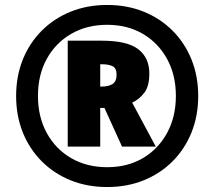

<svg xmlns="http://www.w3.org/2000/svg" viewBox="-20 -744 864 774"><path d="M412 10Q332 10 265 -17Q198 -44 148.5 -93.5Q99 -143 72 -210Q45 -277 45 -357Q45 -437 72 -504Q99 -571 148.5 -620.5Q198 -670 265 -697Q332 -724 412 -724Q492 -724 559 -697Q626 -670 675.5 -620.5Q725 -571 752 -504Q779 -437 779 -357Q779 -277 752 -210Q725 -143 675.5 -93.5Q626 -44 559 -17Q492 10 412 10ZM412 -70Q494 -70 556 -106.5Q618 -143 653.5 -208Q689 -273 689 -357Q689 -442 653.5 -506.5Q618 -571 556 -607.5Q494 -644 412 -644Q330 -644 267 -607.5Q204 -571 168.5 -506.5Q133 -442 133 -357Q133 -273 168.5 -208Q204 -143 267 -106.5Q330 -70 412 -70ZM253 -153V-580H389Q493 -580 537.5 -545.5Q582 -511 582 -448Q582 -397 562 -370.5Q542 -344 513 -330L608 -153H472L401 -309H384V-153ZM389 -395Q418 -395 434 -405.5Q450 -416 450 -443Q450 -469 434 -477Q418 -485 390 -485H384V-395Z"/></svg>

Font: Noto Sans Khmer UI Black
Style: Regular
Weight: 900
Designer: Danh Hong and the Monotype Design Team
Foundry: Monotype Imaging Inc.
Version: Version 2.002; ttfautohint (v1.8.4.7-5d5b)